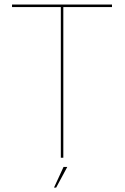

<svg xmlns="http://www.w3.org/2000/svg" viewBox="-20 -695 552 846"><path d="M248 0H259V-664H473.5V-675H33V-664H248ZM218 131.5H227.5L276.5 40.5H260Z"/></svg>

Font: Anybody Thin Thin
Style: Regular
Weight: 250
Version: Version 1.113;gftools[0.9.25]